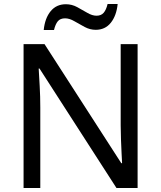

<svg xmlns="http://www.w3.org/2000/svg" viewBox="-20 -933 800 953"><path d="M663 0H558L176 -593H172Q174 -558 177 -506Q180 -454 180 -399V0H97V-714H201L582 -123H586Q585 -139 583.5 -171Q582 -203 580.5 -241Q579 -279 579 -311V-714H663ZM197 -784Q203 -843 231.5 -877.5Q260 -912 307 -912Q337 -912 363.5 -897.5Q390 -883 414 -869Q438 -855 459 -855Q482 -855 494.5 -869.5Q507 -884 514 -913H564Q558 -855 530 -820Q502 -785 455 -785Q427 -785 400.5 -799Q374 -813 349.5 -827.5Q325 -842 303 -842Q279 -842 267 -827.5Q255 -813 248 -784Z"/></svg>

Font: Noto Sans Myanmar UI
Style: Regular
Weight: 400
Designer: Monotype Design Team
Foundry: Monotype Imaging Inc.
Version: Version 2.103; ttfautohint (v1.8.4.7-5d5b)